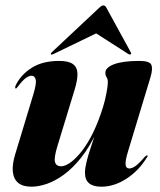

<svg xmlns="http://www.w3.org/2000/svg" viewBox="-20 -677 587 706"><path d="M521 -105.5Q523.5 -105.5 523 -103Q522.5 -100.5 520 -98Q491 -50 445.5 -20.2Q400 9.5 352.5 9.5Q322.5 9.5 307.5 -3.2Q292.5 -16 292.5 -41.5Q292.5 -58 297.8 -79.8Q303 -101.5 310.2 -123.8Q317.5 -146 324 -165.5Q330.5 -185 333 -197L337 -195.5Q310 -137 278.5 -97.5Q247 -58 214.5 -34.5Q182 -11 151.8 -0.8Q121.5 9.5 96 9.5Q64 9.5 47 -4.5Q30 -18.5 27.2 -45.5Q24.5 -72.5 36 -110L102 -328Q115 -370.5 111.2 -384.5Q107.5 -398.5 96.5 -398.5Q86.5 -398.5 74.8 -390Q63 -381.5 46 -359Q42 -354 40.8 -352.8Q39.5 -351.5 37.5 -351.5Q36 -352 35.8 -355.2Q35.5 -358.5 38.5 -365Q58 -403.5 97.5 -428.2Q137 -453 197.5 -453Q232 -453 248 -441.5Q264 -430 264.8 -406.8Q265.5 -383.5 254.5 -347.5L191.5 -141Q178 -97 182.2 -81.2Q186.5 -65.5 205 -65.5Q217 -65.5 234.2 -76.2Q251.5 -87 272 -110.5Q292.5 -134 313 -171.2Q333.5 -208.5 351.5 -261Q360.5 -286.5 365.8 -308.8Q371 -331 373.8 -348.2Q376.5 -365.5 376.5 -375.5Q376.5 -386.5 372 -393Q367.5 -399.5 367.5 -409.5Q367.5 -429 400 -441Q432.5 -453 492.5 -453Q529 -453 536 -439.5Q543 -426 533.5 -393.5L451 -121Q440 -85.5 441.8 -71.5Q443.5 -57.5 455 -57.5Q465.5 -57.5 478.2 -66.5Q491 -75.5 512.5 -100.5Q515.5 -103 517.5 -104.5Q519.5 -106 521 -105.5ZM377.5 -575.5H300.5L452.5 -478Q455 -477 457 -476.5Q459 -476 460 -477Q462 -478 462.2 -480.2Q462.5 -482.5 461 -484.5L371 -649Q368.5 -653 366.2 -655Q364 -657 360 -657Q356 -657 353 -655Q350 -653 345.5 -649L170 -484.5Q168 -482.5 167.2 -480.2Q166.5 -478 167.5 -477Q168.5 -476 171 -476.5Q173.5 -477 176 -478Z"/></svg>

Font: Fraunces 120pt
Style: Bold Italic
Weight: 700
Italic angle: -16°
Version: Version 1.000;[b76b70a41]